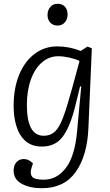

<svg xmlns="http://www.w3.org/2000/svg" viewBox="-20 -764 582 1014"><path d="M409 -307 403 -308 378 -206Q352 -99 313 -44.5Q274 10 201 10Q148 10 115 -19Q82 -48 67 -96.5Q52 -145 52 -204Q52 -300 82 -371Q112 -442 164 -480.5Q216 -519 282 -519Q346 -519 406 -495L442 -518L465 -509L447 -89Q441 58 380 144Q319 230 201 230Q137 230 94.5 206.5Q52 183 52 137Q52 109 67 92.5Q82 76 105 76Q120 76 132.5 82.5Q145 89 154 99L146 124Q137 153 149.5 169Q162 185 211 185Q280 185 327.5 123.5Q375 62 387 -70ZM211 -47Q246 -47 269.5 -68.5Q293 -90 313 -143Q333 -196 359 -291L400 -442Q381 -452 348 -459.5Q315 -467 288 -467Q239 -467 201.5 -434.5Q164 -402 143 -344Q122 -286 122 -209Q122 -47 211 -47ZM231 -685Q231 -710 245.5 -727Q260 -744 284 -744Q309 -744 323 -728.5Q337 -713 337 -687Q337 -663 322.5 -646Q308 -629 284 -629Q260 -629 245.5 -644.5Q231 -660 231 -685Z"/></svg>

Font: Literata 12pt Light
Style: Italic
Weight: 300
Italic angle: -2°
Designer: Latin by Veronika Burian and Jose Scaglione. Greek by Irene Vlachou. Cyrillic by Vera Evstafieva
Foundry: TypeTogether
Version: Version 3.002